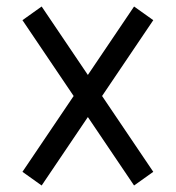

<svg xmlns="http://www.w3.org/2000/svg" viewBox="-20 -585 540 590"><path d="M108 -15 451 -523 392 -565 49 -57ZM392 -15 451 -57 108 -565 49 -523Z"/></svg>

Font: M PLUS Code Latin
Style: Regular
Weight: 400
Designer: Coji Morishita
Foundry: UNDERFOREST DESIGN
Version: Version 1.002; ttfautohint (v1.8.3)